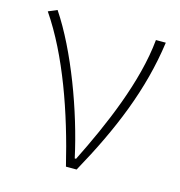

<svg xmlns="http://www.w3.org/2000/svg" viewBox="-86 -617 651 695"><g transform="rotate(15 239.5 -270.0)"><path d="M222 0H262C361 -179 430 -345 455 -527H418C403 -368 324 -185 250 -37H245C209 -204 132 -412 46 -540L13 -526C108 -387 176 -191 222 0Z"/></g></svg>

Font: Noto Sans T Chinese Thin
Style: Regular
Weight: 100
Designer: Ryoko NISHIZUKA (kana & ideographs); Paul D. Hunt (Latin, Greek & Cyrillic); Wenlong ZHANG (bopomofo); Sandoll Communica
Foundry: Adobe Systems Incorporated
Version: Version 1.000;PS 1;hotconv 1.0.78;makeotf.lib2.5.61930